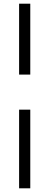

<svg xmlns="http://www.w3.org/2000/svg" viewBox="-20 -755 267 1040"><path d="M144 -351H83.5V-735H144ZM83.5 265V-161H144V265Z"/></svg>

Font: Newsreader 16pt
Style: Bold
Weight: 700
Designer: Hugues Gentile
Foundry: Production Type
Version: Version 1.003; ttfautohint (v1.8.3)